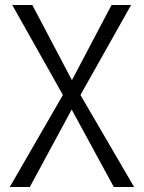

<svg xmlns="http://www.w3.org/2000/svg" viewBox="-20 -546 574 766"><path d="M99 200 266 -109 434 200H515L301 -167L503 -526H425L267 -226L109 -526H29L231 -167L19 200Z"/></svg>

Font: Montserrat Z
Style: Regular
Weight: 400
Designer: Julieta Ulanovsky
Foundry: Julieta Ulanovsky
Version: Version 8.000